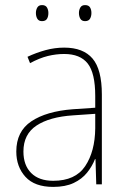

<svg xmlns="http://www.w3.org/2000/svg" viewBox="-20 -790 498 754"><path d="M232 -603Q307 -603 343.5 -560Q380 -517 380 -419V-66H358L355 -165H353Q342 -137 322 -112Q302 -87 269.5 -71.5Q237 -56 189 -56Q116 -56 80 -95.5Q44 -135 44 -195Q44 -274 103 -313.5Q162 -353 266 -361L354 -367V-413Q354 -503 324.5 -540.5Q295 -578 232 -578Q200 -578 167.5 -570Q135 -562 98 -542L88 -567Q122 -583 158.5 -593Q195 -603 232 -603ZM267 -337Q175 -331 123.5 -297Q72 -263 72 -195Q72 -141 102.5 -110.5Q133 -80 189 -80Q276 -80 314.5 -137.5Q353 -195 354 -286V-343ZM121 -739Q121 -751 126.5 -760.5Q132 -770 145 -770Q159 -770 164.5 -760.5Q170 -751 170 -739Q170 -725 164.5 -716Q159 -707 145 -707Q132 -707 126.5 -716.5Q121 -726 121 -739ZM290 -739Q290 -751 295.5 -760.5Q301 -770 314 -770Q328 -770 333.5 -761Q339 -752 339 -739Q339 -726 333.5 -716.5Q328 -707 314 -707Q301 -707 295.5 -716.5Q290 -726 290 -739Z"/></svg>

Font: Noto Sans Malayalam UI SemiCondensed Thin
Style: Regular
Weight: 100
Width: 4
Designer: Jelle Bosma - Monotype Design Team
Foundry: Monotype Imaging Inc.
Version: Version 2.104; ttfautohint (v1.8.4.7-5d5b)